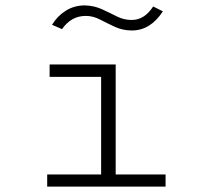

<svg xmlns="http://www.w3.org/2000/svg" viewBox="-20 -692 790 712"><path d="M155 0V-45H355V-407H164V-453H409V-45H594V0ZM548 -668 584 -650Q538 -579 469 -579Q435 -579 406 -592.5Q377 -606 351 -619.5Q325 -633 298 -633Q244 -633 210 -584L173 -600Q192 -632 223.5 -652Q255 -672 295 -672Q329 -671 357.5 -658Q386 -645 412.5 -631.5Q439 -618 467 -618Q515 -617 548 -668Z"/></svg>

Font: Inconsolata ExtraExpanded Light
Style: Regular
Weight: 300
Width: 8
Monospace: yes
Designer: Raph Levien, Cyreal, Brenton Simpson
Foundry: Raph Levien, Cyreal, Google
Version: Version 3.001; ttfautohint (v1.8.2.53-6de2)